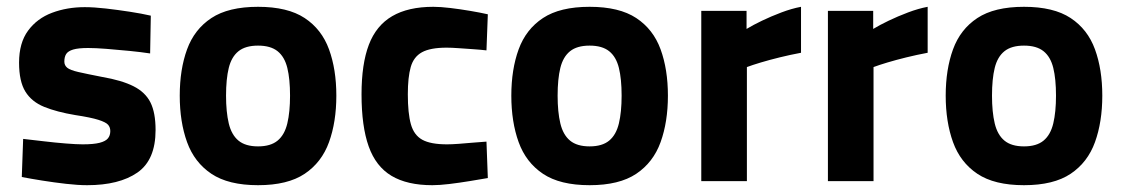

<svg xmlns="http://www.w3.org/2000/svg" viewBox="-20 -532 3294 564"><path d="M236 12Q209 12 174 8Q139 4 104.5 -1.5Q70 -7 44 -12L48 -124Q75 -121 108.5 -117Q142 -113 173.5 -110.5Q205 -108 223 -108Q255 -108 272.5 -112.5Q290 -117 297 -125.5Q304 -134 304 -147Q304 -158 297.5 -165.5Q291 -173 269 -180Q247 -187 201 -194Q147 -203 110 -218Q73 -233 54.5 -263Q36 -293 36 -348Q36 -406 62.5 -442Q89 -478 133 -494.5Q177 -511 229 -511Q256 -511 291 -507Q326 -503 361.5 -497.5Q397 -492 423 -486L421 -375Q395 -379 360 -382.5Q325 -386 292.5 -388.5Q260 -391 239 -391Q210 -391 195 -386.5Q180 -382 174.5 -373.5Q169 -365 169 -351Q169 -340 177.5 -333Q186 -326 210 -320.5Q234 -315 280 -306Q338 -296 372.5 -278.5Q407 -261 422 -231Q437 -201 437 -150Q437 -62 383.5 -25Q330 12 236 12Z M738 12Q651 12 601 -21.5Q551 -55 529.5 -114.5Q508 -174 508 -251Q508 -328 529.5 -387Q551 -446 601 -479Q651 -512 738 -512Q825 -512 875 -479Q925 -446 946.5 -387Q968 -328 968 -251Q968 -174 946.5 -114.5Q925 -55 875 -21.5Q825 12 738 12ZM738 -102Q775 -102 795.5 -119Q816 -136 824 -169.5Q832 -203 832 -251Q832 -300 824 -332.5Q816 -365 795.5 -381.5Q775 -398 738 -398Q701 -398 680.5 -381.5Q660 -365 652 -332.5Q644 -300 644 -251Q644 -203 652 -169.5Q660 -136 680.5 -119Q701 -102 738 -102Z M1250 12Q1176 12 1130 -15.5Q1084 -43 1063 -102Q1042 -161 1042 -255Q1042 -344 1063.5 -400.5Q1085 -457 1132 -484.5Q1179 -512 1253 -512Q1274 -512 1303 -508.5Q1332 -505 1361.5 -500Q1391 -495 1413 -490L1409 -384Q1392 -386 1370 -387.5Q1348 -389 1327 -390.5Q1306 -392 1292 -392Q1244 -392 1219.5 -378.5Q1195 -365 1186.5 -335Q1178 -305 1178 -255Q1178 -199 1187 -167Q1196 -135 1220.5 -121.5Q1245 -108 1293 -108Q1307 -108 1327.5 -109.5Q1348 -111 1370 -113Q1392 -115 1409 -116L1413 -9Q1390 -5 1359.5 0Q1329 5 1300 8.5Q1271 12 1250 12Z M1712 12Q1625 12 1575 -21.5Q1525 -55 1503.5 -114.5Q1482 -174 1482 -251Q1482 -328 1503.5 -387Q1525 -446 1575 -479Q1625 -512 1712 -512Q1799 -512 1849 -479Q1899 -446 1920.5 -387Q1942 -328 1942 -251Q1942 -174 1920.5 -114.5Q1899 -55 1849 -21.5Q1799 12 1712 12ZM1712 -102Q1749 -102 1769.5 -119Q1790 -136 1798 -169.5Q1806 -203 1806 -251Q1806 -300 1798 -332.5Q1790 -365 1769.5 -381.5Q1749 -398 1712 -398Q1675 -398 1654.5 -381.5Q1634 -365 1626 -332.5Q1618 -300 1618 -251Q1618 -203 1626 -169.5Q1634 -136 1654.5 -119Q1675 -102 1712 -102Z M2040 0V-500H2173V-447Q2191 -458 2218 -471Q2245 -484 2275.5 -495.5Q2306 -507 2333 -512V-377Q2301 -371 2270.5 -363.5Q2240 -356 2215 -348.5Q2190 -341 2174 -335V0Z M2412 0V-500H2545V-447Q2563 -458 2590 -471Q2617 -484 2647.5 -495.5Q2678 -507 2705 -512V-377Q2673 -371 2642.5 -363.5Q2612 -356 2587 -348.5Q2562 -341 2546 -335V0Z M2988 12Q2901 12 2851 -21.5Q2801 -55 2779.5 -114.5Q2758 -174 2758 -251Q2758 -328 2779.5 -387Q2801 -446 2851 -479Q2901 -512 2988 -512Q3075 -512 3125 -479Q3175 -446 3196.5 -387Q3218 -328 3218 -251Q3218 -174 3196.5 -114.5Q3175 -55 3125 -21.5Q3075 12 2988 12ZM2988 -102Q3025 -102 3045.5 -119Q3066 -136 3074 -169.5Q3082 -203 3082 -251Q3082 -300 3074 -332.5Q3066 -365 3045.5 -381.5Q3025 -398 2988 -398Q2951 -398 2930.5 -381.5Q2910 -365 2902 -332.5Q2894 -300 2894 -251Q2894 -203 2902 -169.5Q2910 -136 2930.5 -119Q2951 -102 2988 -102Z"/></svg>

Font: Titillium Web
Style: Bold
Weight: 700
Designer: Mohamed Gaber, Accademia di Belle Arti di Urbino
Foundry: Kief Type Foundry, Accademia di Belle Arti di Urbino
Version: Version 3.000